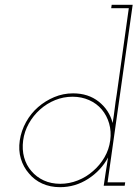

<svg xmlns="http://www.w3.org/2000/svg" viewBox="-20 -770 572 796"><path d="M418 -54 410 0H497L499 -14H426L530 -750H443L441 -736H514L464 -379Q459 -349 455.5 -319.5Q452 -290 447 -260Q433 -314 389.5 -348.5Q346 -383 283 -383Q242 -383 205 -367.5Q168 -352 138 -326Q108 -300 88 -264Q68 -228 62 -188Q56 -147 66.5 -112Q77 -77 100 -51Q122 -24 155 -9Q188 6 229 6Q292 6 345.5 -28.5Q399 -63 428 -117Q426 -101 423 -85.5Q420 -70 418 -54ZM76 -188Q81 -225 99.5 -258Q118 -291 146 -316Q174 -341 208.5 -355Q243 -369 281 -369Q318 -369 349.5 -355Q381 -341 402 -316Q423 -291 432.5 -258Q442 -225 437 -188Q432 -150 413 -117.5Q394 -85 366 -61Q338 -36 302.5 -22Q267 -8 230 -8Q192 -8 161.5 -22Q131 -36 110 -61Q89 -85 80 -117.5Q71 -150 76 -188Z"/></svg>

Font: Josefin Slab Thin Thin
Style: Italic
Weight: 250
Italic angle: -12°
Version: Version 2.000